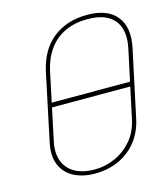

<svg xmlns="http://www.w3.org/2000/svg" viewBox="-109 -802 786 898"><g transform="rotate(-15 284.0 -352.5)"><path d="M124 -362 121 -340H511L515 -362ZM141 -508 73 -186Q59 -121 78 -77Q97 -33 140 -11Q183 11 241 11Q304 11 356 -12.5Q408 -36 443.5 -80.5Q479 -125 492 -186L561 -509Q582 -607 538 -661.5Q494 -716 396 -716Q297 -716 230 -663Q163 -610 141 -508ZM93 -186 161 -508Q174 -566 204 -608Q234 -650 281 -673Q328 -696 391 -696Q455 -696 492 -673.5Q529 -651 541.5 -609.5Q554 -568 541 -510L472 -188Q459 -129 424 -89Q389 -49 342 -28.5Q295 -8 245 -8Q186 -8 148 -30Q110 -52 95.5 -92Q81 -132 93 -186Z"/></g></svg>

Font: Advent Pro Thin
Style: Italic
Weight: 250
Italic angle: -12°
Version: Version 3.000